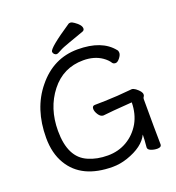

<svg xmlns="http://www.w3.org/2000/svg" viewBox="-158 -1013 1069 1163"><g transform="rotate(-20 376.0 -431.5)"><path d="M262 -758Q262 -782 415 -884Q419 -886 427 -886Q436 -886 451 -875Q489 -849 489 -826Q489 -815 478 -810Q429 -792 381 -775.5Q333 -759 312.5 -747Q292 -735 284 -735Q276 -735 269 -742Q262 -749 262 -758ZM371 23Q171 23 92 -110Q50 -180 50 -280Q50 -467 151 -590Q255 -719 412 -719Q568 -719 637 -632Q643 -626 643 -613Q643 -599 628.5 -580.5Q614 -562 601 -562Q587 -562 581 -571Q568 -592 541 -611Q492 -645 421 -645Q292 -645 212 -543Q132 -441 132 -295Q132 -122 242 -76Q296 -52 366 -52Q434 -52 489 -84Q544 -116 578 -174Q610 -231 611 -305Q470 -295 423 -289Q405 -289 391.5 -309.5Q378 -330 378 -347Q378 -367 396 -367Q454 -367 542 -372Q611 -377 620.5 -378.5Q630 -380 638 -380Q648 -380 662 -370Q695 -345 695 -326Q695 -317 690.5 -312Q686 -307 686 -298Q686 -92 688 -7Q688 12 662 12Q641 12 621.5 4.5Q602 -3 602 -17Q607 -70 607 -99Q574 -30 465 7Q417 23 371 23Z"/></g></svg>

Font: ToneOZ-Pinyin-WenKai-Medium
Style: Medium
Weight: 700
Designer: Fontworks Inc.
Foundry: ToneOZ
Version: Version 0.240331